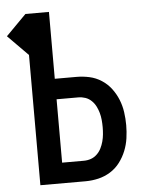

<svg xmlns="http://www.w3.org/2000/svg" viewBox="-80 -778 632 821"><g transform="rotate(-5 236.5 -367.5)"><path d="M60 0V-559L-27 -647L60 -735H161V-448H254Q282 -448 309.5 -442Q337 -436 361 -420.5Q385 -405 402 -382.5Q419 -360 429.5 -334Q440 -308 444 -280Q448 -252 448 -224Q448 -196 444 -168Q440 -140 429.5 -114Q419 -88 402 -65.5Q385 -43 361 -28Q337 -13 309.5 -6.5Q282 0 254 0ZM254 -88Q270 -88 284.5 -93Q299 -98 310.5 -109Q322 -120 329 -134Q336 -148 340 -163Q344 -178 345.5 -193.5Q347 -209 347 -224Q347 -240 345.5 -255.5Q344 -271 340 -285.5Q336 -300 329 -314Q322 -328 310.5 -339Q299 -350 284.5 -355Q270 -360 254 -360H161V-88Z"/></g></svg>

Font: Iosevka SS18 Semibold
Style: Regular
Weight: 600
Monospace: yes
Designer: Belleve Invis
Foundry: Belleve Invis
Version: Version 25.1.1; ttfautohint (v1.8.4)